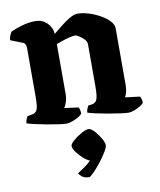

<svg xmlns="http://www.w3.org/2000/svg" viewBox="-85 -568 752 902"><g transform="rotate(-10 290.5 -117.0)"><path d="M205 0Q195 0 170 -3.5Q145 -7 115 -12.5Q85 -18 59 -24Q33 -30 21 -34Q21 -42 24.5 -51Q28 -60 31 -66L56 -71Q72 -74 78.5 -88.5Q85 -103 85 -151V-383Q85 -392 81.5 -399.5Q78 -407 69 -410L13 -432Q14 -446 19 -456.5Q24 -467 27 -471Q43 -479 77.5 -489.5Q112 -500 145 -500Q177 -500 199.5 -478.5Q222 -457 225 -425Q243 -440 265 -457.5Q287 -475 308.5 -487.5Q330 -500 346 -500Q369 -500 397.5 -491.5Q426 -483 452 -468.5Q478 -454 494.5 -436.5Q511 -419 511 -401V-131Q511 -110 506.5 -95Q502 -80 498 -74L569 -65Q571 -61 573.5 -52.5Q576 -44 576 -35Q571 -27 557.5 -19Q544 -11 528.5 -5.5Q513 0 502 0Q492 0 465.5 -3.5Q439 -7 407.5 -12.5Q376 -18 349 -24Q322 -30 311 -34Q311 -42 314.5 -51Q318 -60 321 -66L342 -69Q357 -72 363.5 -87.5Q370 -103 370 -151V-350Q370 -362 359.5 -373.5Q349 -385 336 -393Q323 -401 317 -401Q307 -401 289 -396.5Q271 -392 253.5 -386Q236 -380 226 -376V-138Q226 -117 220 -99.5Q214 -82 208 -74L275 -65Q278 -61 280 -52.5Q282 -44 282 -35Q277 -27 263 -19Q249 -11 233 -5.5Q217 0 205 0ZM268 266Q247 266 235 257Q223 248 219 239Q236 228 253.5 216Q271 204 284 190Q269 184 252 168.5Q235 153 223 136Q211 119 211 108Q211 98 229 82.5Q247 67 268.5 55Q290 43 303 43Q314 43 330 60Q346 77 358 98Q370 119 370 131Q370 142 356.5 164Q343 186 324.5 209.5Q306 233 289.5 249.5Q273 266 268 266Z"/></g></svg>

Font: Texturina 72pt ExtraBold
Style: Regular
Weight: 800
Designer: Guillermo Torres Carreño
Foundry: Omnibus-Type
Version: Version 1.002; ttfautohint (v1.8.3)